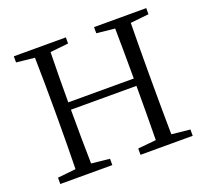

<svg xmlns="http://www.w3.org/2000/svg" viewBox="-124 -880 1108 1030"><g transform="rotate(-20 429.5 -364.5)"><path d="M808 -694 703 -683Q701 -541 701 -392V-337Q701 -193 703 -47L808 -36V0H510V-36L614 -46Q616 -180 616 -355H242Q242 -181 245 -47L349 -36V0H52V-36L156 -47Q159 -190 159 -337V-392Q159 -538 156 -683L52 -694V-729H349V-694L245 -683Q242 -543 242 -397H616Q616 -541 614 -683L510 -694V-729H808Z"/></g></svg>

Font: Han-Nom Khai
Style: Regular
Weight: 400
Version: Version 1.200;June 22, 2023;FontCreator 14.0.0.2814 64-bit